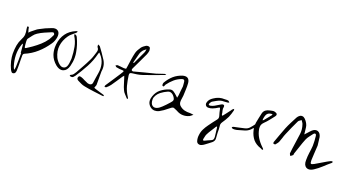

<svg xmlns="http://www.w3.org/2000/svg" viewBox="-53 -1277 3828 2094"><g transform="rotate(20 1860.5 -230.5)"><path d="M70.3 -235.4Q87.9 -266.6 90.8 -296.9Q92.8 -327.1 85 -360.4Q83 -368.2 83 -380.9Q84 -392.6 85.9 -392.6Q101.6 -394.5 102.5 -384.8Q104.5 -374 106.4 -364.3Q109.4 -356.4 111.3 -347.7Q113.3 -338.9 116.2 -330.1Q123 -336.9 128.9 -343.8Q135.7 -349.6 142.6 -355.5Q160.2 -369.1 176.8 -382.8Q193.4 -397.5 211.9 -406.2Q242.2 -422.9 273.4 -437.5Q304.7 -451.2 337.9 -463.9Q359.4 -472.7 377 -472.7Q396.5 -472.7 410.2 -461.9Q431.6 -445.3 431.6 -411.1Q431.6 -402.3 430.7 -392.6Q427.7 -371.1 418.9 -347.7Q410.2 -325.2 397.5 -307.6Q351.6 -239.3 291 -185.5Q231.4 -131.8 153.3 -98.6Q148.4 -96.7 143.6 -89.8Q139.6 -82 139.6 -76.2Q138.7 -49.8 139.6 -22.5Q140.6 3.9 140.6 30.3Q140.6 48.8 140.6 67.4Q140.6 85 139.6 103.5Q138.7 115.2 133.8 127Q128.9 137.7 115.2 141.6Q110.4 142.6 106.4 142.6Q97.7 142.6 91.8 135.7Q84 126 78.1 116.2Q56.6 71.3 45.9 25.4Q36.1 -19.5 35.2 -55.7Q35.2 -112.3 43 -155.3Q50.8 -198.2 70.3 -235.4ZM357.4 -422.9Q319.3 -407.2 281.2 -390.6Q243.2 -374 209 -351.6Q186.5 -336.9 168.9 -313.5Q151.4 -291 133.8 -267.6Q128.9 -261.7 127.9 -250Q127.9 -239.3 127.9 -228.5Q127.9 -215.8 129.9 -203.1Q131.8 -190.4 132.8 -177.7Q133.8 -166 137.7 -162.1Q141.6 -158.2 153.3 -166Q168.9 -176.8 183.6 -185.5Q199.2 -195.3 213.9 -206.1Q253.9 -234.4 291 -267.6Q328.1 -300.8 356.4 -341.8Q366.2 -356.4 373 -372.1Q380.9 -388.7 388.7 -404.3Q385.7 -418.9 378.9 -423.8Q372.1 -428.7 357.4 -422.9ZM114.3 -94.7Q112.3 -116.2 110.4 -137.7Q108.4 -159.2 106.4 -180.7Q106.4 -185.5 104.5 -189.5Q102.5 -193.4 101.6 -198.2Q99.6 -193.4 95.7 -189.5Q92.8 -185.5 91.8 -180.7Q70.3 -117.2 72.3 -54.7Q74.2 7.8 93.8 70.3Q96.7 79.1 100.6 86.9Q105.5 95.7 110.4 103.5Q112.3 93.8 115.2 83Q117.2 73.2 117.2 63.5Q118.2 23.4 119.1 -16.6Q119.1 -55.7 119.1 -94.7Q117.2 -94.7 116.2 -94.7Q115.2 -94.7 114.3 -94.7Z M598.6 -469.7Q596.7 -473.6 596.7 -479.5Q596.7 -485.4 596.7 -489.3Q602.5 -487.3 607.4 -486.3Q612.3 -485.4 616.2 -482.4Q620.1 -479.5 624 -474.6Q627.9 -469.7 629.9 -464.8Q666 -388.7 679.7 -308.6Q685.5 -278.3 685.5 -246.1Q685.5 -197.3 671.9 -146.5Q656.2 -88.9 615.2 -75.2Q603.5 -71.3 592.8 -71.3Q561.5 -71.3 527.3 -98.6Q476.6 -140.6 457 -196.3Q443.4 -236.3 443.4 -281.2Q443.4 -297.9 445.3 -315.4Q454.1 -390.6 493.2 -443.4Q531.2 -496.1 602.5 -525.4Q604.5 -526.4 607.4 -526.4Q609.4 -526.4 610.4 -526.4Q615.2 -525.4 619.1 -525.4Q617.2 -521.5 615.2 -517.6Q613.3 -513.7 610.4 -509.8Q591.8 -492.2 570.3 -475.6Q548.8 -459 534.2 -437.5Q493.2 -378.9 484.4 -313.5Q475.6 -249 507.8 -180.7Q516.6 -164.1 528.3 -149.4Q540 -133.8 553.7 -123Q582 -97.7 609.4 -105.5Q636.7 -112.3 646.5 -149.4Q652.3 -171.9 653.3 -193.4Q654.3 -215.8 656.2 -226.6Q654.3 -298.8 642.6 -358.4Q630.9 -418 598.6 -469.7Z M1010.7 -55.7Q1010.7 -51.8 1010.7 -47.9Q1009.8 -43 1007.8 -39.1Q1005.9 -33.2 1002 -23.4Q997.1 -13.7 999 -12.7Q1006.8 -6.8 1015.6 -4.9Q1023.4 -2 1033.2 1Q1053.7 7.8 1075.2 13.7Q1096.7 19.5 1118.2 26.4Q1121.1 27.3 1123 31.2Q1125 35.2 1127.9 38.1Q1124 38.1 1120.1 40Q1116.2 41 1113.3 41Q1057.6 34.2 1002.9 27.3Q947.3 20.5 893.6 9.8Q871.1 5.9 850.6 -3.9Q829.1 -14.6 808.6 -24.4Q798.8 -29.3 793 -38.1Q787.1 -47.9 792 -60.5Q798.8 -76.2 810.5 -75.2Q822.3 -74.2 834 -69.3Q850.6 -63.5 865.2 -54.7Q880.9 -46.9 895.5 -41Q904.3 -37.1 913.1 -33.2Q922.9 -30.3 931.6 -30.3Q943.4 -29.3 953.1 -35.2Q963.9 -41 966.8 -55.7Q971.7 -85.9 975.6 -116.2Q980.5 -146.5 985.4 -176.8Q995.1 -234.4 982.4 -285.2Q970.7 -335.9 929.7 -379.9Q926.8 -382.8 923.8 -385.7Q919.9 -388.7 917 -391.6Q915 -387.7 914.1 -382.8Q912.1 -378.9 911.1 -375Q890.6 -290 849.6 -213.9Q808.6 -137.7 760.7 -65.4Q752 -53.7 742.2 -43.9Q731.4 -35.2 713.9 -38.1Q710 -39.1 707 -41Q704.1 -43.9 700.2 -45.9Q702.1 -48.8 704.1 -52.7Q706.1 -55.7 709 -56.6Q726.6 -62.5 736.3 -75.2Q746.1 -87.9 754.9 -102.5Q779.3 -146.5 804.7 -191.4Q830.1 -236.3 852.5 -283.2Q865.2 -307.6 873 -333Q880.9 -359.4 889.6 -384.8Q894.5 -399.4 893.6 -413.1Q891.6 -426.8 880.9 -439.5Q877 -444.3 877 -453.1Q877 -461.9 876 -469.7Q881.8 -466.8 889.6 -463.9Q897.5 -460.9 901.4 -456.1Q920.9 -428.7 940.4 -402.3Q960 -375 977.5 -346.7Q1000 -316.4 1008.8 -282.2Q1017.6 -247.1 1010.7 -207Q1010.7 -168.9 1010.7 -131.8Q1010.7 -93.8 1010.7 -55.7Z M1578.1 -386.7Q1600.6 -392.6 1622.1 -401.4Q1643.6 -409.2 1666 -416Q1670.9 -418 1675.8 -417Q1680.7 -416 1686.5 -416Q1682.6 -413.1 1679.7 -409.2Q1675.8 -405.3 1671.9 -405.3Q1615.2 -383.8 1557.6 -362.3Q1501 -340.8 1443.4 -322.3Q1416 -313.5 1386.7 -308.6Q1357.4 -304.7 1329.1 -300.8Q1312.5 -298.8 1307.6 -292Q1301.8 -285.2 1303.7 -268.6Q1311.5 -209 1326.2 -152.3Q1341.8 -94.7 1375 -43.9Q1377 -41 1378.9 -38.1Q1379.9 -35.2 1380.9 -32.2Q1381.8 -29.3 1381.8 -26.4Q1381.8 -23.4 1382.8 -20.5Q1379.9 -21.5 1376 -21.5Q1372.1 -21.5 1371.1 -23.4Q1355.5 -41 1337.9 -59.6Q1320.3 -77.1 1311.5 -98.6Q1296.9 -128.9 1288.1 -161.1Q1278.3 -193.4 1267.6 -225.6Q1265.6 -231.4 1263.7 -236.3Q1262.7 -241.2 1260.7 -247.1Q1256.8 -242.2 1252.9 -238.3Q1249 -234.4 1245.1 -229.5Q1223.6 -198.2 1203.1 -166Q1181.6 -133.8 1160.2 -103.5Q1151.4 -91.8 1140.6 -81.1Q1130.9 -71.3 1119.1 -61.5Q1116.2 -58.6 1109.4 -59.6Q1103.5 -61.5 1097.7 -61.5Q1098.6 -66.4 1099.6 -71.3Q1099.6 -75.2 1102.5 -79.1Q1131.8 -124 1162.1 -168.9Q1191.4 -213.9 1220.7 -258.8Q1222.7 -262.7 1224.6 -266.6Q1226.6 -269.5 1229.5 -273.4Q1238.3 -285.2 1236.3 -291Q1234.4 -296.9 1218.8 -296.9Q1201.2 -296.9 1183.6 -298.8Q1167 -300.8 1149.4 -304.7Q1144.5 -305.7 1140.6 -310.5Q1135.7 -315.4 1131.8 -319.3Q1137.7 -322.3 1143.6 -326.2Q1149.4 -330.1 1155.3 -330.1Q1171.9 -330.1 1189.5 -327.1Q1206.1 -324.2 1223.6 -323.2Q1251 -322.3 1253.9 -326.2Q1255.9 -330.1 1258.8 -356.4Q1263.7 -397.5 1270.5 -438.5Q1276.4 -479.5 1286.1 -519.5Q1291 -539.1 1301.8 -558.6Q1312.5 -578.1 1325.2 -595.7Q1334 -607.4 1346.7 -617.2Q1358.4 -627 1372.1 -634.8Q1380.9 -639.6 1393.6 -639.6Q1406.2 -639.6 1413.1 -634.8Q1419.9 -629.9 1421.9 -618.2Q1424.8 -606.4 1424.8 -595.7Q1423.8 -584 1419.9 -572.3Q1416 -560.5 1412.1 -549.8Q1389.6 -501 1366.2 -452.1Q1342.8 -404.3 1320.3 -356.4Q1312.5 -341.8 1315.4 -334Q1318.4 -325.2 1333 -323.2Q1393.6 -339.8 1455.1 -355.5Q1517.6 -371.1 1578.1 -386.7ZM1311.5 -412.1Q1328.1 -448.2 1345.7 -485.4Q1362.3 -521.5 1379.9 -558.6Q1384.8 -568.4 1386.7 -579.1Q1388.7 -589.8 1389.6 -600.6Q1380.9 -592.8 1371.1 -585.9Q1361.3 -579.1 1354.5 -570.3Q1346.7 -560.5 1340.8 -549.8Q1335 -538.1 1332 -528.3Q1324.2 -500 1317.4 -471.7Q1309.6 -443.4 1302.7 -416Q1304.7 -415 1306.6 -414.1Q1309.6 -413.1 1311.5 -412.1Z M1896.5 -410.2Q1894.5 -422.9 1887.7 -427.7Q1880.9 -432.6 1866.2 -428.7Q1818.4 -412.1 1782.2 -380.9Q1746.1 -349.6 1716.8 -309.6Q1711.9 -300.8 1708 -290Q1704.1 -278.3 1689.5 -287.1Q1685.5 -289.1 1685.5 -302.7Q1685.5 -316.4 1690.4 -324.2Q1719.7 -375 1761.7 -412.1Q1803.7 -448.2 1860.4 -465.8Q1875 -469.7 1888.7 -469.7Q1905.3 -469.7 1917 -461.9Q1938.5 -447.3 1942.4 -410.2Q1945.3 -373 1943.4 -335.9Q1941.4 -299.8 1940.4 -262.7Q1939.5 -244.1 1935.5 -225.6Q1931.6 -206.1 1932.6 -187.5Q1932.6 -177.7 1937.5 -166Q1942.4 -154.3 1950.2 -147.5Q1975.6 -124 2007.8 -115.2Q2039.1 -107.4 2073.2 -109.4Q2084 -109.4 2094.7 -107.4Q2105.5 -106.4 2115.2 -104.5Q2106.4 -96.7 2097.7 -89.8Q2089.8 -83 2080.1 -77.1Q2043.9 -60.5 2007.8 -61.5Q1972.7 -61.5 1938.5 -80.1Q1934.6 -82 1931.6 -84Q1928.7 -85 1924.8 -86.9Q1888.7 -104.5 1878.9 -102.5Q1868.2 -100.6 1837.9 -75.2Q1816.4 -57.6 1794.9 -42Q1772.5 -26.4 1749 -13.7Q1725.6 -2.9 1703.1 -2.9Q1698.2 -2.9 1693.4 -2.9Q1665 -5.9 1641.6 -28.3Q1618.2 -52.7 1615.2 -80.1Q1614.3 -85.9 1614.3 -91.8Q1614.3 -114.3 1623 -138.7Q1641.6 -194.3 1681.6 -225.6Q1722.7 -257.8 1773.4 -274.4Q1800.8 -284.2 1822.3 -270.5Q1843.8 -256.8 1862.3 -239.3Q1867.2 -234.4 1873 -229.5Q1878.9 -224.6 1883.8 -218.8Q1885.7 -227.5 1887.7 -235.4Q1889.6 -243.2 1890.6 -251Q1893.6 -277.3 1895.5 -303.7Q1898.4 -330.1 1901.4 -355.5Q1900.4 -369.1 1899.4 -382.8Q1899.4 -396.5 1896.5 -410.2ZM1726.6 -43.9Q1738.3 -49.8 1748 -58.6Q1758.8 -67.4 1768.6 -76.2Q1785.2 -92.8 1801.8 -109.4Q1817.4 -127 1833 -143.6Q1853.5 -165 1855.5 -178.7Q1858.4 -192.4 1846.7 -210Q1829.1 -237.3 1808.6 -246.1Q1788.1 -255.9 1765.6 -246.1Q1746.1 -237.3 1727.5 -226.6Q1709 -214.8 1691.4 -202.1Q1667 -182.6 1653.3 -158.2Q1638.7 -133.8 1638.7 -111.3Q1638.7 -60.5 1665 -42Q1690.4 -24.4 1726.6 -43.9Z M2418.9 -379.9Q2423.8 -378.9 2427.7 -374Q2432.6 -369.1 2437.5 -364.3Q2432.6 -362.3 2427.7 -359.4Q2422.9 -357.4 2418 -357.4Q2397.5 -354.5 2377 -354.5Q2356.4 -355.5 2337.9 -349.6Q2317.4 -342.8 2297.9 -332Q2278.3 -320.3 2258.8 -309.6Q2252 -305.7 2247.1 -298.8Q2242.2 -292 2238.3 -285.2Q2230.5 -270.5 2235.4 -264.6Q2239.3 -258.8 2254.9 -260.7Q2265.6 -262.7 2275.4 -266.6Q2286.1 -270.5 2295.9 -275.4Q2313.5 -285.2 2330.1 -295.9Q2346.7 -306.6 2365.2 -316.4Q2370.1 -319.3 2377 -320.3Q2383.8 -321.3 2389.6 -318.4Q2393.6 -317.4 2396.5 -310.5Q2398.4 -302.7 2397.5 -298.8Q2391.6 -277.3 2397.5 -255.9Q2404.3 -235.4 2405.3 -214.8Q2405.3 -211.9 2408.2 -208Q2410.2 -205.1 2412.1 -202.1Q2415 -204.1 2418 -206.1Q2420.9 -208 2422.9 -210.9Q2438.5 -231.4 2454.1 -251Q2468.8 -270.5 2484.4 -291Q2486.3 -294.9 2489.3 -298.8Q2492.2 -302.7 2495.1 -305.7Q2499 -308.6 2502.9 -311.5Q2506.8 -314.5 2510.7 -317.4Q2511.7 -312.5 2512.7 -307.6Q2513.7 -304.7 2513.7 -302.7Q2513.7 -299.8 2512.7 -297.9Q2506.8 -277.3 2501 -256.8Q2495.1 -236.3 2486.3 -216.8Q2475.6 -195.3 2462.9 -173.8Q2450.2 -153.3 2436.5 -132.8Q2428.7 -121.1 2426.8 -110.4Q2423.8 -99.6 2426.8 -85.9Q2429.7 -67.4 2429.7 -48.8Q2428.7 -30.3 2429.7 -11.7Q2430.7 2.9 2431.6 16.6Q2432.6 30.3 2433.6 44.9Q2436.5 63.5 2430.7 78.1Q2424.8 92.8 2411.1 104.5Q2393.6 118.2 2377 130.9Q2359.4 143.6 2341.8 157.2Q2335 162.1 2327.1 167Q2319.3 170.9 2311.5 174.8Q2300.8 179.7 2290 179.7Q2282.2 179.7 2274.4 176.8Q2256.8 169.9 2251 149.4Q2246.1 132.8 2245.1 115.2Q2244.1 96.7 2247.1 79.1Q2251 43 2267.6 10.7Q2283.2 -20.5 2304.7 -49.8Q2322.3 -73.2 2339.8 -97.7Q2358.4 -122.1 2376 -144.5Q2383.8 -154.3 2385.7 -164.1Q2387.7 -173.8 2384.8 -186.5Q2378.9 -205.1 2374 -224.6Q2369.1 -244.1 2365.2 -263.7Q2362.3 -275.4 2358.4 -276.4Q2353.5 -276.4 2345.7 -271.5Q2331.1 -263.7 2317.4 -254.9Q2302.7 -247.1 2287.1 -241.2Q2276.4 -237.3 2263.7 -234.4Q2250 -232.4 2238.3 -232.4Q2218.8 -233.4 2209 -247.1Q2202.1 -256.8 2202.1 -268.6Q2202.1 -274.4 2204.1 -280.3Q2209 -301.8 2222.7 -317.4Q2236.3 -333 2254.9 -344.7Q2283.2 -364.3 2314.5 -374Q2346.7 -382.8 2378.9 -380.9Q2391.6 -380.9 2401.4 -381.8Q2403.3 -381.8 2405.3 -381.8Q2412.1 -381.8 2418.9 -379.9ZM2404.3 -62.5Q2404.3 -65.4 2403.3 -67.4Q2401.4 -70.3 2400.4 -72.3Q2397.5 -71.3 2395.5 -69.3Q2392.6 -68.4 2391.6 -66.4Q2374 -38.1 2356.4 -10.7Q2337.9 16.6 2323.2 45.9Q2316.4 58.6 2313.5 74.2Q2310.5 89.8 2306.6 105.5Q2304.7 118.2 2309.6 121.1Q2315.4 124 2326.2 119.1Q2340.8 112.3 2356.4 104.5Q2372.1 96.7 2387.7 90.8Q2405.3 84 2411.1 75.2Q2417 66.4 2417 44.9Q2414.1 19.5 2411.1 -7.8Q2408.2 -35.2 2404.3 -62.5Z M2928.7 -441.4Q2920.9 -440.4 2908.2 -439.5Q2894.5 -437.5 2880.9 -433.6Q2854.5 -428.7 2835.9 -415Q2816.4 -400.4 2809.6 -374Q2802.7 -345.7 2796.9 -316.4Q2791 -287.1 2785.2 -257.8Q2784.2 -252 2784.2 -245.1Q2784.2 -237.3 2781.2 -233.4Q2763.7 -209 2743.2 -186.5Q2722.7 -164.1 2690.4 -157.2Q2660.2 -150.4 2630.9 -143.6Q2600.6 -137.7 2571.3 -130.9Q2566.4 -129.9 2562.5 -127Q2557.6 -123 2553.7 -120.1Q2557.6 -117.2 2561.5 -112.3Q2566.4 -108.4 2570.3 -107.4Q2581.1 -107.4 2591.8 -107.4Q2603.5 -108.4 2614.3 -110.4Q2659.2 -122.1 2702.1 -135.7Q2746.1 -149.4 2776.4 -188.5Q2780.3 -194.3 2783.2 -193.4Q2785.2 -191.4 2786.1 -185.5Q2787.1 -181.6 2788.1 -176.8Q2788.1 -171.9 2790 -167Q2803.7 -110.4 2836.9 -70.3Q2871.1 -31.2 2927.7 -12.7Q2935.5 -10.7 2943.4 -4.9Q2946.3 -2.9 2949.2 -2.9Q2954.1 -2.9 2959 -8.8Q2960 -9.8 2953.1 -18.6Q2946.3 -26.4 2940.4 -31.2Q2902.3 -67.4 2876 -110.4Q2849.6 -153.3 2840.8 -206.1Q2837.9 -229.5 2842.8 -249Q2848.6 -267.6 2867.2 -285.2Q2892.6 -309.6 2914.1 -336.9Q2936.5 -365.2 2958 -392.6Q2967.8 -405.3 2967.8 -415Q2967.8 -419.9 2964.8 -423.8Q2958 -435.5 2928.7 -441.4ZM2846.7 -338.9Q2853.5 -374 2868.2 -387.7Q2882.8 -402.3 2913.1 -405.3Q2916 -405.3 2918.9 -404.3Q2921.9 -403.3 2924.8 -402.3Q2922.9 -400.4 2922.9 -397.5Q2922.9 -394.5 2920.9 -393.6Q2904.3 -373 2887.7 -352.5Q2872.1 -333 2855.5 -313.5Q2853.5 -311.5 2850.6 -309.6Q2847.7 -307.6 2844.7 -305.7Q2844.7 -309.6 2843.8 -313.5Q2843.8 -316.4 2843.8 -320.3Q2843.8 -325.2 2844.7 -330.1Q2845.7 -335 2846.7 -338.9Z M3493.2 -79.1Q3493.2 -45.9 3502 -41Q3510.7 -36.1 3538.1 -51.8Q3569.3 -68.4 3597.7 -86.9Q3627 -104.5 3657.2 -122.1Q3668 -127.9 3678.7 -133.8Q3689.5 -139.6 3701.2 -144.5Q3705.1 -145.5 3710.9 -143.6Q3715.8 -142.6 3720.7 -142.6Q3718.8 -139.6 3716.8 -134.8Q3715.8 -130.9 3712.9 -127.9Q3672.9 -94.7 3634.8 -58.6Q3596.7 -23.4 3553.7 4.9Q3523.4 24.4 3499 24.4Q3483.4 24.4 3470.7 17.6Q3436.5 -2.9 3438.5 -61.5Q3438.5 -104.5 3444.3 -146.5Q3451.2 -189.5 3454.1 -230.5Q3455.1 -259.8 3453.1 -289.1Q3451.2 -318.4 3448.2 -345.7Q3446.3 -362.3 3435.5 -365.2Q3423.8 -367.2 3415 -355.5Q3398.4 -335 3382.8 -313.5Q3366.2 -293 3355.5 -267.6Q3336.9 -221.7 3322.3 -175.8Q3307.6 -128.9 3291 -83Q3290 -79.1 3290 -73.2Q3290 -66.4 3287.1 -63.5Q3281.2 -57.6 3274.4 -52.7Q3267.6 -48.8 3259.8 -43.9Q3256.8 -51.8 3252.9 -57.6Q3248 -64.5 3248 -71.3Q3251 -102.5 3254.9 -131.8Q3259.8 -162.1 3263.7 -193.4Q3271.5 -249 3279.3 -303.7Q3287.1 -358.4 3267.6 -414.1Q3264.6 -424.8 3257.8 -433.6Q3250 -443.4 3244.1 -454.1Q3235.4 -446.3 3224.6 -440.4Q3213.9 -434.6 3209 -423.8Q3188.5 -381.8 3168.9 -337.9Q3149.4 -293.9 3130.9 -250Q3120.1 -224.6 3113.3 -200.2Q3105.5 -174.8 3095.7 -150.4Q3090.8 -138.7 3082 -127.9Q3073.2 -117.2 3064.5 -106.4Q3061.5 -103.5 3053.7 -105.5Q3045.9 -107.4 3040 -108.4Q3039.1 -108.4 3039.1 -115.2Q3039.1 -122.1 3040 -126Q3056.6 -171.9 3073.2 -217.8Q3089.8 -262.7 3107.4 -308.6Q3123 -346.7 3142.6 -384.8Q3161.1 -422.9 3181.6 -460Q3191.4 -478.5 3210.9 -491.2Q3221.7 -497.1 3232.4 -497.1Q3242.2 -497.1 3252 -493.2Q3268.6 -484.4 3282.2 -466.8Q3295.9 -450.2 3304.7 -431.6Q3313.5 -414.1 3315.4 -394.5Q3317.4 -374 3320.3 -353.5Q3322.3 -344.7 3322.3 -335.9Q3323.2 -327.1 3324.2 -316.4Q3330.1 -322.3 3335.9 -329.1Q3341.8 -335.9 3347.7 -341.8Q3357.4 -352.5 3366.2 -362.3Q3375 -372.1 3383.8 -380.9Q3417 -412.1 3449.2 -402.3Q3480.5 -391.6 3491.2 -347.7Q3495.1 -320.3 3498 -293Q3500 -266.6 3502.9 -252Q3500 -199.2 3497.1 -158.2Q3494.1 -117.2 3493.2 -79.1Z"/></g></svg>

Font: Yuremane_body
Style: Regular
Weight: 400
Version: Version 1.0